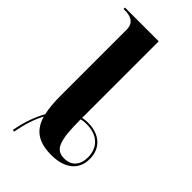

<svg xmlns="http://www.w3.org/2000/svg" viewBox="-253 -824 945 945"><g transform="rotate(45 219.5 -351.0)"><path d="M48 56 58 58C69 -3 86 -56 109 -98C130 -26 177 10 269 10C361 10 417 -34 417 -110C417 -185 366 -231 284 -231C271 -231 259 -230 247 -227V-760H12V-750H24C52 -750 95 -742 95 -689V-231C95 -184 98 -144 106 -111C80 -66 60 -10 48 56ZM326 -23C264 -23 247 -68 247 -217C259 -220 271 -221 284 -221C359 -221 405 -179 405 -110C405 -55 375 -23 326 -23Z"/></g></svg>

Font: Noto Serif Display
Style: Bold
Weight: 700
Designer: Monotype Design Team
Foundry: Monotype Imaging Inc.
Version: Version 2.009